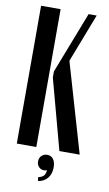

<svg xmlns="http://www.w3.org/2000/svg" viewBox="-96 -746 542 959"><g transform="rotate(10 175.5 -266.5)"><path d="M131 0H32V-699H131ZM152 -356V-387L273 -699H314L219 -453L351 0H248ZM204 105Q197 108 189 108Q173 108 162.5 97Q152 86 152 69Q152 51 163.5 40Q175 29 192 29Q212 29 223 44Q234 59 234 86Q234 118 217 139.5Q200 161 169 166L166 147Q186 142 194 133Q202 124 204 105Z"/></g></svg>

Font: Moniqa ExtBd Cond Paragraph
Style: Regular
Weight: 800
Width: 3
Designer: Rajesh Rajput
Foundry: Rajesh Rajput
Version: Version 1.000